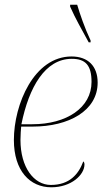

<svg xmlns="http://www.w3.org/2000/svg" viewBox="-20 -786 454 816"><path d="M357 -606H365V-614C340 -667 319 -728 308 -766H278V-758C302 -704 325 -665 357 -606ZM198 10C283 10 339 -43 339 -87C339 -93 337 -98 334 -100C314 -46 276 0 196 0C124 0 67 -75 67 -191C67 -208 69 -241 70 -248H119C272 -248 395 -315 395 -435C395 -505 354 -546 284 -546C125 -546 39 -343 39 -191C39 -60 107 10 198 10ZM117 -258H71C103 -416 172 -536 285 -536C343 -536 369 -509 369 -438C369 -328 263 -258 117 -258Z"/></svg>

Font: Noto Serif Display Thin
Style: Italic
Weight: 100
Italic angle: -12°
Designer: Monotype Design Team
Foundry: Monotype Imaging Inc.
Version: Version 2.009